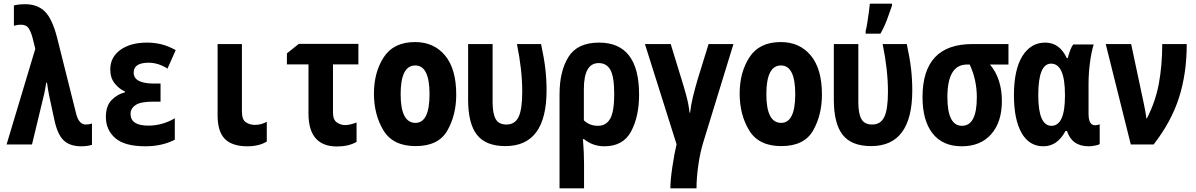

<svg xmlns="http://www.w3.org/2000/svg" viewBox="-20 -790 6540 1050"><path d="M483 2V-115Q469 -109 449 -109Q412 -109 397 -166L292 -585Q265 -689 224.5 -728Q184 -767 118 -767Q81 -767 56 -760V-649Q75 -655 94 -655Q125 -655 137.5 -634Q150 -613 157 -587L173 -523L16 0H155L222 -278Q225 -291 227.5 -306Q230 -321 233 -338H237Q242 -301 249 -266L277 -136Q294 -55 328 -22.5Q362 10 424 10Q457 10 483 2Z M936 -26V-143Q867 -103 791 -103Q694 -103 694 -167Q694 -197 721.5 -215.5Q749 -234 814 -234H858V-333H823Q711 -333 711 -393Q711 -447 793 -447Q845 -447 896 -415L941 -516Q899 -539 861.5 -548Q824 -557 784 -557Q693 -557 638 -517Q583 -477 583 -410Q583 -364 607.5 -333.5Q632 -303 663 -290V-285Q622 -275 590.5 -243Q559 -211 559 -150Q559 -80 610 -35Q661 10 776 10Q866 10 936 -26Z M1439 -16V-124Q1424 -116 1408.5 -111.5Q1393 -107 1374 -107Q1347 -107 1325 -121Q1303 -135 1303 -181V-549H1170V-159Q1170 -70 1210 -30Q1250 10 1333 10Q1397 10 1439 -16Z M1930 -14V-120Q1893 -106 1867 -106Q1843 -106 1822 -120.5Q1801 -135 1801 -175V-438H1940V-550H1614L1549 -498V-438H1667V-169Q1667 11 1823 11Q1886 11 1930 -14Z M2475 -273Q2475 -413 2414 -486.5Q2353 -560 2250 -560Q2133 -560 2079 -477.5Q2025 -395 2025 -278Q2025 -163 2077 -77Q2129 9 2253 9Q2378 9 2426.5 -76Q2475 -161 2475 -273ZM2171 -275Q2171 -432 2251 -432Q2329 -432 2329 -275Q2329 -118 2252 -118Q2171 -118 2171 -275Z M2969 -296Q2969 -355 2962.5 -412.5Q2956 -470 2939 -549H2807Q2836 -408 2836 -289Q2836 -192 2816 -150.5Q2796 -109 2750 -109Q2707 -109 2690.5 -139.5Q2674 -170 2674 -230V-549H2540V-245Q2540 -114 2588.5 -52.5Q2637 9 2744 9Q2969 9 2969 -296Z M3173 -132V-303Q3173 -445 3254 -445Q3298 -445 3318.5 -407Q3339 -369 3339 -275Q3339 -180 3317 -141Q3295 -102 3250 -102Q3204 -102 3173 -132ZM3174 240V104Q3174 77 3172.5 42.5Q3171 8 3168 -29H3174Q3222 10 3285 10Q3388 10 3431.5 -71.5Q3475 -153 3475 -273Q3475 -557 3256 -557Q3138 -557 3089 -479Q3040 -401 3040 -274V240Z M3789 240Q3789 183 3799 112.5Q3809 42 3827 -15L3991 -549H3855L3795 -355Q3781 -308 3769.5 -260.5Q3758 -213 3754 -174H3751Q3746 -220 3733 -268Q3720 -316 3706 -360L3648 -549H3507L3680 -1Q3668 48 3657 122.5Q3646 197 3646 240Z M4475 -273Q4475 -413 4414 -486.5Q4353 -560 4250 -560Q4133 -560 4079 -477.5Q4025 -395 4025 -278Q4025 -163 4077 -77Q4129 9 4253 9Q4378 9 4426.5 -76Q4475 -161 4475 -273ZM4171 -275Q4171 -432 4251 -432Q4329 -432 4329 -275Q4329 -118 4252 -118Q4171 -118 4171 -275Z M4795 -606Q4816 -643 4831 -683Q4846 -723 4858 -759V-770H4737Q4736 -757 4732 -726.5Q4728 -696 4723 -665Q4718 -634 4714 -620V-606ZM4969 -296Q4969 -355 4962.5 -412.5Q4956 -470 4939 -549H4807Q4836 -408 4836 -289Q4836 -192 4816 -150.5Q4796 -109 4750 -109Q4707 -109 4690.5 -139.5Q4674 -170 4674 -230V-549H4540V-245Q4540 -114 4588.5 -52.5Q4637 9 4744 9Q4969 9 4969 -296Z M5459 -237Q5459 -360 5394 -437H5495V-549H5297Q5025 -549 5025 -259Q5025 -131 5080 -60.5Q5135 10 5240 10Q5342 10 5400.5 -56Q5459 -122 5459 -237ZM5161 -259Q5161 -437 5268 -437H5283Q5322 -354 5322 -258Q5322 -102 5241 -102Q5161 -102 5161 -259Z M5807 -74H5815Q5842 10 5934 10Q5950 10 5969.5 6Q5989 2 5994 -2V-110Q5982 -105 5968 -105Q5933 -105 5933 -168V-333Q5933 -388 5940.5 -446Q5948 -504 5961 -547H5849Q5833 -525 5819 -472H5814Q5775 -557 5696 -557Q5617 -557 5571 -483Q5525 -409 5525 -269Q5525 -137 5566.5 -63.5Q5608 10 5686 10Q5763 10 5807 -74ZM5658 -270Q5658 -442 5728 -442Q5804 -442 5804 -272V-265Q5804 -102 5730 -102Q5658 -102 5658 -270Z M6289 0Q6386 -125 6428 -257Q6470 -389 6470 -549H6336Q6336 -433 6317.5 -333Q6299 -233 6252 -143H6249Q6247 -163 6242 -189Q6237 -215 6234 -229L6166 -549H6027L6164 0Z"/></svg>

Font: Noto Sans Mono UI Condensed ExtraBold
Style: Regular
Weight: 800
Width: 3
Designer: Monotype Design team
Foundry: Monotype Imaging Inc.
Version: 1.000